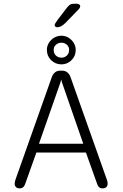

<svg xmlns="http://www.w3.org/2000/svg" viewBox="-20 -1003 659 1032"><path d="M84.5 9.5Q74 9.5 66.5 3.2Q59 -3 59 -16Q59 -20 60 -25.2Q61 -30.5 63 -37L257.5 -586Q263 -603 274.5 -613Q286 -623 301.5 -623H315Q331.5 -623 343 -613Q354.5 -603 360 -586L554.5 -37Q557 -30.5 557.8 -25.2Q558.5 -20 558.5 -16Q558.5 -3 551 3.2Q543.5 9.5 532 9.5Q517.5 9.5 510.5 1Q503.5 -7.5 498 -26L442 -183H175.5L119.5 -26Q114 -7.5 106.8 1Q99.5 9.5 84.5 9.5ZM189.5 -230.5H427.5L314 -557.5Q312.5 -562.5 311.2 -567.2Q310 -572 308.5 -576Q308 -572 306.8 -567.2Q305.5 -562.5 304 -557.5ZM310.5 -657Q278.5 -657 255.2 -679.2Q232 -701.5 232 -734.5Q232 -755.5 242.8 -772.8Q253.5 -790 271.2 -800.5Q289 -811 310.5 -811Q331 -811 348.2 -800.5Q365.5 -790 376.2 -772.5Q387 -755 387 -734.5Q387 -701.5 364 -679.2Q341 -657 310.5 -657ZM310.5 -693Q327 -693 339.2 -704.2Q351.5 -715.5 351.5 -735Q351.5 -751.5 339.2 -762.5Q327 -773.5 310.5 -773.5Q293 -773.5 280.8 -762.5Q268.5 -751.5 268.5 -735Q268.5 -715.5 280.8 -704.2Q293 -693 310.5 -693ZM288 -856.5Q283.5 -856.5 278.8 -859.2Q274 -862 274 -868Q274 -875.5 289.5 -896L338.5 -960Q348.5 -973 356.5 -978Q364.5 -983 380 -983H391.5Q399.5 -983 405.2 -979.5Q411 -976 411 -969.5Q411 -960.5 399.5 -949.5L331.5 -879.5Q319.5 -868 309 -862.2Q298.5 -856.5 288 -856.5Z"/></svg>

Font: Sono Monospace Light
Style: Regular
Weight: 300
Version: Version 2.112